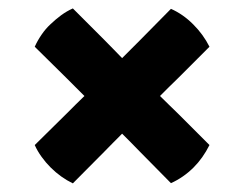

<svg xmlns="http://www.w3.org/2000/svg" viewBox="-20 -547 580 456"><path d="M227.5 -186.5 153 -111.5Q124 -125.5 100 -149.5Q88.5 -161 78.8 -174.5Q69 -188 62.5 -202.5L137 -276Q148.5 -287.5 159 -298Q169.5 -308.5 180.5 -319Q169.5 -330 159 -340.5Q148.5 -351 137 -362.5L62.5 -436Q69 -450.5 78.8 -464.8Q88.5 -479 100 -489.5Q112 -501 125.2 -510.8Q138.5 -520.5 153 -527L227.5 -452.5Q238.5 -441.5 248.8 -430.8Q259 -420 270 -409Q280.5 -419.5 291 -430Q301.5 -440.5 312.5 -451.5L386 -526Q414.5 -513.5 439 -489Q463 -465 477.5 -436L403 -361.5Q392 -350.5 381.2 -340.2Q370.5 -330 360 -319Q370.5 -308.5 381.2 -298.2Q392 -288 403 -277L477.5 -202.5Q462 -171.5 440 -149.5Q416 -125.5 386 -112L312.5 -186.5Q301.5 -198 291 -208.5Q280.5 -219 270 -229.5Q259 -218.5 248.8 -208.2Q238.5 -198 227.5 -186.5Z"/></svg>

Font: Signika SC
Style: Bold
Weight: 700
Designer: Anna Giedryś
Foundry: Anna Giedryś
Version: Version 2.000; ttfautohint (v1.8.3) -l 8 -r 50 -G 200 -x 9 -